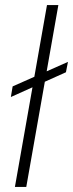

<svg xmlns="http://www.w3.org/2000/svg" viewBox="-20 -740 289 760"><path d="M23 -356 30 -398 249 -495 241 -454ZM39 0 166 -720H211L84 0Z"/></svg>

Font: DM Sans 18pt ExtraLight
Style: Italic
Weight: 250
Italic angle: -10°
Designer: Colophon Foundry, Jonny Pinhorn
Foundry: Colophon Foundry
Version: Version 4.004;gftools[0.9.30]